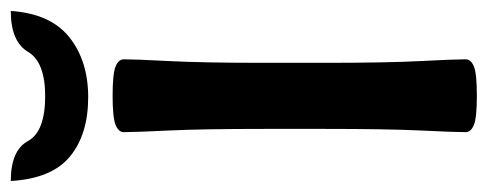

<svg xmlns="http://www.w3.org/2000/svg" viewBox="-309 -590 887 349"><g transform="rotate(-90 134.5 -415.5)"><path d="M201.2 -12.7Q201.2 -2.9 188.2 2.4Q175.3 7.8 134.8 7.8Q95.2 7.8 82 2.4Q68.8 -2.9 68.8 -12.7Q68.8 -33.2 71.8 -94.7Q74.7 -156.2 74.7 -267.6V-378.9Q74.7 -490.2 71.8 -551.8Q68.8 -613.3 68.8 -633.8Q68.8 -643.6 82 -648.9Q95.2 -654.3 134.8 -654.3Q175.3 -654.3 188.2 -648.9Q201.2 -643.6 201.2 -633.8Q201.2 -613.3 198 -551.8Q194.8 -490.2 194.8 -378.9V-267.6Q194.8 -156.2 198 -94.7Q201.2 -33.2 201.2 -12.7ZM132.3 -698.7Q64.9 -698.7 24.7 -731.7Q-15.6 -764.6 -20 -839.4Q35.6 -839.4 52.7 -808.1Q69.8 -776.9 134.3 -776.9Q196.3 -776.9 214.8 -808.1Q233.4 -839.4 289.1 -839.4Q284.2 -767.1 241.2 -732.9Q198.2 -698.7 132.3 -698.7Z"/></g></svg>

Font: Bainsley
Style: Bold
Weight: 700
Designer: Paul James MIller
Foundry: High-Logic / Made with FontCreator
Version: Version 1.411;March 28, 2021;FontCreator 13.0.0.2683 64-bit